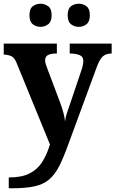

<svg xmlns="http://www.w3.org/2000/svg" viewBox="-20 -770 619 1030"><path d="M27 182Q97 182 139.5 160Q182 138 207 98Q232 58 248 5L68 -435Q57 -461 41 -468.5Q25 -476 4 -477H0V-536H285V-483H282Q254 -483 238 -475Q222 -467 222 -446Q222 -438 225.5 -426.5Q229 -415 232 -407L301 -224Q315 -186 321 -162Q327 -138 329 -118Q331 -139 339.5 -165Q348 -191 351 -198L417 -394Q421 -404 424 -419Q427 -434 427 -443Q427 -465 409 -473.5Q391 -482 358 -483H354V-536H579V-483H575Q547 -482 530.5 -466.5Q514 -451 499 -410L348 0Q322 73 298.5 119.5Q275 166 244 192.5Q213 219 165.5 229.5Q118 240 44 240H27ZM403 -626Q379 -626 361 -640Q343 -654 343 -688Q343 -723 361 -736.5Q379 -750 403 -750Q426 -750 444 -736.5Q462 -723 462 -688Q462 -654 444 -640Q426 -626 403 -626ZM197 -626Q174 -626 156 -640Q138 -654 138 -688Q138 -723 156 -736.5Q174 -750 197 -750Q220 -750 238.5 -736.5Q257 -723 257 -688Q257 -654 238.5 -640Q220 -626 197 -626Z"/></svg>

Font: Noto Serif Bengali
Style: Bold
Weight: 700
Designer: Juan Bruce, Universal Thirst, Indian Type Foundry and the Monotype Design Team.
Foundry: Monotype Imaging Inc.
Version: Version 2.003; ttfautohint (v1.8.4.7-5d5b)